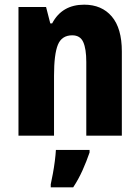

<svg xmlns="http://www.w3.org/2000/svg" viewBox="-20 -580 599 821"><path d="M340 -560Q415 -560 458 -509.5Q501 -459 501 -360V0H349V-315Q349 -371 336 -400Q323 -429 289 -429Q244 -429 227.5 -388.5Q211 -348 211 -256V0H59V-550H177L195 -480H203Q245 -560 340 -560ZM363 72Q350 110 333 148Q316 186 293 221H197V208Q201 190 206 163Q211 136 214.5 108.5Q218 81 219 61H363Z"/></svg>

Font: Noto Sans Myanmar Condensed ExtraBold
Style: Regular
Weight: 800
Width: 3
Designer: Monotype Design Team
Foundry: Monotype Imaging Inc.
Version: Version 2.107; ttfautohint (v1.8.4.7-5d5b)